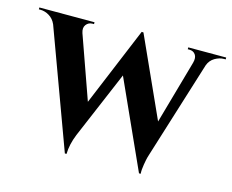

<svg xmlns="http://www.w3.org/2000/svg" viewBox="-136 -862 1238 1026"><g transform="rotate(15 483.0 -349.0)"><path d="M789.6 -700.2H999.5V-689.9H990.7Q965.3 -689.9 940.2 -675.3Q915 -660.6 904.3 -631.8L736.3 -93.3Q733.9 -86.4 730.7 -74.7Q727.5 -63 722.4 -33.2Q717.3 -3.4 718.8 18.1H709.5L491.2 -464.8L333.5 -93.3Q309.6 -34.7 308.6 18.1H299.3L60.1 -632.3Q47.4 -661.1 23.2 -675.5Q-1 -689.9 -25.9 -689.9H-34.2V-700.2H271V-689.9H262.2Q240.7 -689.9 227.5 -672.6Q214.4 -655.3 223.6 -627.4L346.7 -280.3L527.8 -715.8L537.6 -715.3L736.3 -275.9L835.9 -627.9Q843.8 -656.7 832.3 -673.3Q820.8 -689.9 798.3 -689.9H789.6Z"/></g></svg>

Font: Cinzel Decorative Bold
Style: Regular
Weight: 700
Designer: Natanael Gama
Version: Version 1.001;PS 001.001;hotconv 1.0.56;makeotf.lib2.0.21325